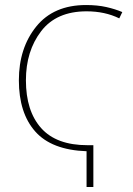

<svg xmlns="http://www.w3.org/2000/svg" viewBox="-20 -744 527 763"><path d="M55 -425Q55 -295 120 -221.5Q185 -148 324 -143V-1H351V-167H328Q204 -167 143.5 -235Q83 -303 83 -425Q83 -541 143.5 -620Q204 -699 324 -699Q397 -699 454 -671L466 -696Q438 -708 402.5 -716Q367 -724 322 -724Q193 -724 124 -638.5Q55 -553 55 -425Z"/></svg>

Font: Noto Sans Display SemiCondensed Thin
Style: Regular
Weight: 250
Width: 4
Designer: Monotype Design team
Foundry: Monotype Imaging Inc.
Version: 1.000